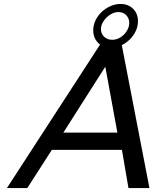

<svg xmlns="http://www.w3.org/2000/svg" viewBox="-20 -950 790 970"><path d="M629 0 596 -193H242L118 0H15L485 -724H595L735 0ZM512 -613 300 -280H573ZM451 -797Q451 -823 462.5 -847Q474 -871 493.5 -889.5Q513 -908 538 -919Q563 -930 589 -930Q628 -930 652.5 -905.5Q677 -881 677 -843Q677 -817 665.5 -792.5Q654 -768 634.5 -749.5Q615 -731 590 -719.5Q565 -708 539 -708Q500 -708 475.5 -733.5Q451 -759 451 -797ZM490 -803Q490 -780 506 -764.5Q522 -749 547 -749Q563 -749 578.5 -756Q594 -763 606 -775Q618 -787 625.5 -802.5Q633 -818 633 -834Q633 -857 618 -873Q603 -889 578 -889Q562 -889 546.5 -881.5Q531 -874 518.5 -862Q506 -850 498 -834.5Q490 -819 490 -803Z"/></svg>

Font: Perun
Style: Italic
Weight: 400
Italic angle: -12°
Foundry: Copyright (c) Stefan Peev, Context Ltd, 2016
Version: Version 1.027